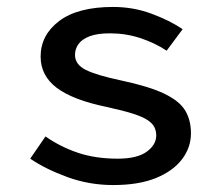

<svg xmlns="http://www.w3.org/2000/svg" viewBox="-20 -521 640 553"><path d="M306 12Q237 12 174 -11Q111 -34 67 -64L111 -128Q154 -98 204.5 -81Q255 -64 319 -64Q375 -64 402.5 -84Q430 -104 430 -131Q430 -144 424.5 -155Q419 -166 404.5 -175.5Q390 -185 361.5 -194Q333 -203 287 -213Q190 -233 143.5 -268Q97 -303 97 -358Q97 -420 150.5 -460.5Q204 -501 306 -501Q364 -501 416.5 -481.5Q469 -462 506 -437L460 -375Q425 -398 383.5 -411.5Q342 -425 297 -425Q260 -425 238 -416.5Q216 -408 206 -394Q196 -380 196 -363Q196 -335 227.5 -319.5Q259 -304 330 -289Q410 -272 453.5 -251Q497 -230 513.5 -202.5Q530 -175 530 -137Q530 -96 504 -62Q478 -28 428.5 -8Q379 12 306 12Z"/></svg>

Font: Source Code Pro ExtraLight Medium
Style: Regular
Weight: 500
Monospace: yes
Version: Version 1.018;hotconv 1.0.116;makeotfexe 2.5.65601